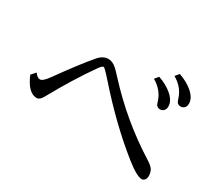

<svg xmlns="http://www.w3.org/2000/svg" viewBox="-119 -992 1237 1103"><g transform="rotate(30 500.0 -440.5)"><path d="M79.1 -353Q96.2 -328.1 114.7 -328.1Q133.3 -328.1 165 -372.6Q270 -519 332 -591.3Q362.3 -627 397.5 -627Q425.8 -627 453.1 -602.5Q463.9 -592.8 493.2 -561Q666.5 -372.1 878.4 -239.3Q913.1 -217.3 922.9 -202.1Q934.1 -184.6 934.1 -159.7Q934.1 -140.1 922.9 -130.4Q916 -124 907.7 -124Q874.5 -124 798.3 -184.6Q626 -321.3 452.1 -518.6Q403.8 -573.7 396 -573.7Q386.7 -573.7 368.2 -547.4Q278.8 -420.9 188 -256.3Q171.4 -226.1 151.9 -226.1Q94.2 -226.1 53.2 -324.2ZM701.2 -684.1Q755.9 -664.6 790.5 -635.3Q832 -600.1 832 -562.5Q832 -541.5 818.8 -530.8Q809.6 -523.9 798.8 -523.9Q778.3 -523.9 770 -541Q768.6 -543.9 764.2 -558.1Q744.6 -621.6 680.2 -659.2ZM795.4 -757.3Q850.1 -737.8 884.8 -708.5Q926.3 -673.3 926.3 -635.7Q926.3 -614.3 913.1 -604Q903.8 -597.2 893.1 -597.2Q872.6 -597.2 864.3 -614.3Q862.8 -617.2 858.4 -631.3Q838.4 -694.8 774.4 -731.9Z"/></g></svg>

Font: BIZ UDMincho
Style: Regular
Weight: 400
Monospace: yes
Designer: TypeBank Co., Ltd.
Foundry: Morisawa Inc.
Version: Version 1.06